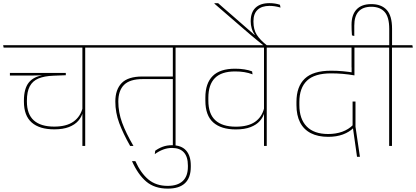

<svg xmlns="http://www.w3.org/2000/svg" viewBox="-36 -906 2584 1192"><path d="M493 -615H475.5V0H493ZM406.5 -610.5H622.5L619.5 -625.5H403.5ZM-13.5 -610.5H572L569 -625.5H-16.5ZM372.5 -453H25.5V-437H160.5L250.5 -439H372.5ZM301 -103Q355 -103 391.8 -117.2Q428.5 -131.5 449.8 -155.8Q471 -180 478 -209H479.5L477.5 -237.5Q463 -181 419.5 -150.5Q376 -120 300.5 -120Q217 -120 174 -158.5Q131 -197 131 -276V-280.5Q131 -337 148.8 -370.2Q166.5 -403.5 203 -418.8Q239.5 -434 296 -436L372.5 -439V-446H233.5V-439.5Q172.5 -431 142.5 -393.2Q112.5 -355.5 112.5 -281V-275Q112.5 -188 160.8 -145.5Q209 -103 301 -103Z M1054 -615H1037V0H1054ZM968 -610.5H1184L1180.5 -625.5H964.5ZM591 -610.5H1135.5L1132 -625.5H587.5ZM772 0H792.5Q746 -79.5 722.2 -144.2Q698.5 -209 698.5 -275Q698.5 -343.5 734.2 -379.2Q770 -415 850 -415H1046.5V-431H847.5Q759 -431 719.5 -390.5Q680 -350 680 -275.5Q680 -207 704.2 -141.8Q728.5 -76.5 772 0Z M804.5 94.5H783.5Q820.5 177.5 872 221.2Q923.5 265 1006 265Q1077 265 1112.8 231Q1148.5 197 1148.5 129.5V121.5Q1148.5 61 1119.2 28.2Q1090 -4.5 1031.5 -4.5Q1000 -4.5 974.2 5Q948.5 14.5 927.5 30L925 51Q949.5 33 976.2 22.8Q1003 12.5 1032 12.5Q1080.5 12.5 1105.5 40Q1130.5 67.5 1130.5 121.5V129Q1130.5 188.5 1098.2 218.2Q1066 248 1005 248Q933 248 885.5 208.5Q838 169 804.5 94.5Z M1620 -615H1603V0H1620ZM1534 -610.5H1750L1746.5 -625.5H1530.5ZM1157 -610.5H1699.5L1696 -625.5H1153.5ZM1239 -281Q1239 -189 1288 -145.8Q1337 -102.5 1428 -102.5Q1482.5 -102.5 1519.2 -116.8Q1556 -131 1577 -154.8Q1598 -178.5 1605.5 -208H1606.5L1604 -235Q1590 -179 1546.8 -149.2Q1503.5 -119.5 1428 -119.5Q1344.5 -119.5 1301 -159.2Q1257.5 -199 1257.5 -281.5V-299Q1257.5 -380 1298 -421.2Q1338.5 -462.5 1423.5 -462.5Q1454.5 -462.5 1481 -458.2Q1507.5 -454 1532 -444.5L1529 -463Q1508 -471 1481.5 -475.2Q1455 -479.5 1423.5 -479.5Q1330 -479.5 1284.5 -434.2Q1239 -389 1239 -300.5Z M1621.5 -621V-624Q1579 -657.5 1558.2 -690Q1537.5 -722.5 1537.5 -771.5V-774.5Q1537.5 -821 1563.2 -845.2Q1589 -869.5 1637 -869.5Q1654 -869.5 1670.2 -867Q1686.5 -864.5 1705.5 -859L1702 -876.5Q1687 -881.5 1670.8 -884Q1654.5 -886.5 1636.5 -886.5Q1580.5 -886.5 1550.5 -858Q1520.5 -829.5 1520.5 -775V-772Q1520.5 -751.5 1526.5 -730.2Q1532.5 -709 1545.5 -691L1540 -685L1610.5 -623.5V-621ZM1295.5 -883 1438.5 -759.5Q1460 -741 1480.2 -723.5Q1500.5 -706 1520.2 -689.2Q1540 -672.5 1559.8 -656.2Q1579.5 -640 1600 -624V-621H1619V-624.5Q1612 -630.5 1589.5 -650Q1567 -669.5 1535.2 -697Q1503.5 -724.5 1469 -754.8Q1434.5 -785 1402.8 -812.5Q1371 -840 1348.2 -859.8Q1325.5 -879.5 1318.5 -886H1295.5Z M2080.5 -610.5H2268.5L2265.5 -625.5H2077.5ZM2163.5 -615.5H2146.5V-487L2163.5 -487.5ZM1722.5 -610.5H2287L2283.5 -625.5H1719.5ZM2147 -447.5 2164.5 -438V-616H2147ZM2171 -275.5H2153V-117.5L2154.5 -116L2180.5 67.5H2198.5L2171 -119.5ZM2001 -74Q1913.5 -74 1868 -120.8Q1822.5 -167.5 1822.5 -254V-272.5Q1822.5 -360 1869.8 -405.2Q1917 -450.5 2019.5 -450.5Q2055.5 -450.5 2091.2 -447.5Q2127 -444.5 2164.5 -438V-454.5Q2127.5 -460.5 2092.8 -463.8Q2058 -467 2019 -467Q1908 -467 1856.2 -417.8Q1804.5 -368.5 1804.5 -273.5V-253.5Q1804.5 -190 1827 -146Q1849.5 -102 1893.8 -79.2Q1938 -56.5 2001.5 -56.5Q2053 -56.5 2092.8 -71.2Q2132.5 -86 2157.5 -111L2156 -130.5Q2128 -102.5 2088.8 -88.2Q2049.5 -74 2001 -74Z M2397.5 0V-615H2380V0ZM2527 -610.5 2524 -625.5H2251L2254 -610.5ZM2269 -880.5Q2208.5 -880.5 2177.5 -847.2Q2146.5 -814 2146.5 -753Q2146.5 -738 2147 -721.5Q2147.5 -705 2149 -686.5L2163.5 -682.5V-746.5Q2163.5 -805.5 2190.2 -834.8Q2217 -864 2269 -864Q2323 -864 2351.8 -832Q2380.5 -800 2380.5 -726.5V-622H2398V-727.5Q2398 -808.5 2364.8 -844.5Q2331.5 -880.5 2269 -880.5Z"/></svg>

Font: Anek Devanagari Medium Thin
Style: Regular
Weight: 250
Version: Version 1.003